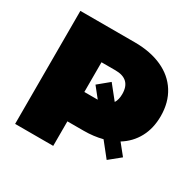

<svg xmlns="http://www.w3.org/2000/svg" viewBox="-153 -865 1044 1030"><g transform="rotate(30 369.0 -350.0)"><path d="M599 -201 653 -134 584 -78 514 -166Q460 -152 399 -152H298V0H62V-700H399Q496 -700 568 -667.5Q640 -635 679 -573Q718 -511 718 -426Q718 -351 687 -293.5Q656 -236 599 -201ZM381 -334 330 -398 398 -454 466 -369Q480 -391 480 -426Q480 -518 384 -518H298V-334Z"/></g></svg>

Font: Montserrat Alternates Black
Style: Regular
Weight: 900
Designer: Julieta Ulanovsky
Foundry: Julieta Ulanovsky
Version: Version 7.200